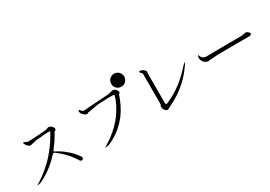

<svg xmlns="http://www.w3.org/2000/svg" viewBox="22 -1846 3956 2812"><g transform="rotate(-30 2000.0 -439.5)"><path d="M101.6 -17.6 154.3 -50.8 228.5 -102.5 297.9 -156.2 364.3 -214.8 426.8 -276.4 484.4 -341.8 539.1 -411.1 590.8 -484.4 637.7 -561.5 663.1 -607.4Q668 -616.2 657.2 -618.2H638.7H616.2L588.9 -616.2L519.5 -610.4L431.6 -604.5L322.3 -580.1L296.9 -581.1L271.5 -602.5L260.7 -613.3L252 -626L245.1 -637.7L239.3 -651.4L236.3 -664.1Q236.3 -676.8 283.2 -655.3L293 -650.4L310.5 -643.6L333 -644.5L359.4 -645.5L391.6 -646.5L468.8 -651.4L563.5 -658.2L607.4 -661.1L641.6 -668.9L654.3 -674.8L668 -678.7L682.6 -677.7L698.2 -673.8L711.9 -665L725.6 -654.3L736.3 -639.6L748 -624V-599.6L732.4 -582Q720.7 -582 715.8 -572.3L690.4 -527.3L638.7 -444.3L583 -368.2L572.3 -355.5Q553.7 -333 580.1 -321.3L589.8 -316.4L628.9 -295.9L666 -271.5L702.1 -246.1L768.6 -190.4L798.8 -160.2L827.1 -127.9L854.5 -94.7L879.9 -59.6L883.8 -36.1L871.1 -16.6L846.7 -12.7L827.1 -25.4L805.7 -60.5L758.8 -125L733.4 -156.2L705.1 -186.5L645.5 -245.1L570.3 -306.6Q547.9 -325.2 524.4 -296.9L460.9 -231.4L392.6 -171.9L321.3 -118.2L245.1 -70.3L166 -29.3Z M1216.8 -582 1204.1 -593.8 1193.4 -605.5 1184.6 -618.2 1177.7 -631.8 1174.8 -645.5 1172.9 -659.2 1186.5 -674.8 1222.7 -637.7 1232.4 -632.8 1246.1 -627.9 1261.7 -629.9 1293 -631.8 1370.1 -637.7 1529.3 -648.4 1658.2 -656.2 1694.3 -661.1 1723.6 -668 1737.3 -674.8 1752.9 -677.7 1767.6 -675.8 1783.2 -670.9 1796.9 -662.1 1809.6 -649.4 1820.3 -633.8 1830.1 -616.2 1827.1 -591.8 1807.6 -576.2 1787.1 -515.6 1749 -428.7 1705.1 -348.6 1654.3 -274.4 1596.7 -208 1533.2 -147.5 1462.9 -93.8 1387.7 -47.9 1305.7 -8.8 1239.3 -2 1295.9 -36.1 1372.1 -87.9 1442.4 -143.6 1505.9 -202.1 1563.5 -263.7 1614.3 -329.1 1659.2 -398.4 1698.2 -470.7 1731.4 -546.9 1745.1 -595.7Q1748 -606.4 1736.3 -609.4L1718.8 -611.3L1697.3 -612.3H1669.9H1638.7L1602.5 -610.4L1562.5 -608.4L1468.8 -604.5L1335 -582L1280.3 -572.3L1271.5 -563.5L1248 -562.5L1231.4 -572.3ZM1849.6 -766.6 1851.6 -783.2 1850.6 -775.4ZM2000 -732.4 1993.2 -716.8 1985.4 -702.1 1973.6 -689.5 1960.9 -678.7 1946.3 -669.9 1930.7 -663.1 1914.1 -659.2 1896.5 -658.2 1878.9 -659.2 1861.3 -663.1 1845.7 -669.9 1831.1 -678.7 1818.4 -689.5 1806.6 -702.1 1798.8 -716.8 1792 -732.4 1788.1 -750 1787.1 -766.6 1788.1 -785.2 1792 -801.8 1798.8 -818.4 1806.6 -832 1818.4 -845.7 1831.1 -856.4 1845.7 -864.3 1861.3 -871.1 1878.9 -876 1896.5 -877 1914.1 -876 1930.7 -871.1 1946.3 -864.3 1960.9 -856.4 1973.6 -845.7 1985.4 -832 1993.2 -818.4 2000 -801.8 2004.9 -785.2 2005.9 -766.6 2004.9 -750Z M2271.5 -52.7 2261.7 -65.4 2254.9 -79.1 2252 -94.7 2251 -110.4 2252.9 -125 2263.7 -148.4V-474.6V-528.3V-580.1V-668.9L2229.5 -707Q2221.7 -715.8 2233.4 -720.7L2246.1 -721.7H2259.8L2272.5 -717.8L2286.1 -711.9L2298.8 -703.1L2310.5 -693.4L2332 -667L2327.1 -635.7V-129.9Q2327.1 -100.6 2359.4 -113.3L2428.7 -145.5L2495.1 -180.7L2558.6 -220.7L2620.1 -264.6L2678.7 -312.5L2735.4 -364.3L2790 -419.9L2843.8 -478.5L2887.7 -511.7L2859.4 -466.8L2811.5 -401.4L2760.7 -339.8L2706.1 -283.2L2647.5 -229.5L2586.9 -180.7L2522.5 -136.7L2455.1 -95.7L2384.8 -59.6L2338.9 -36.1L2317.4 -24.4L2294.9 -30.3L2282.2 -41Z M3189.5 -418.9 3359.4 -420.9 3661.1 -422.9H3805.7L3825.2 -428.7L3839.8 -431.6L3854.5 -434.6H3871.1L3887.7 -430.7L3919.9 -403.3L3924.8 -384.8L3914.1 -364.3L3885.7 -360.4H3661.1L3360.4 -358.4L3202.1 -347.7L3179.7 -342.8L3138.7 -360.4L3122.1 -373L3108.4 -388.7L3098.6 -405.3L3091.8 -423.8L3086.9 -443.4L3085.9 -463.9L3094.7 -488.3Q3100.6 -507.8 3105.5 -487.3L3113.3 -469.7L3121.1 -455.1L3129.9 -443.4L3138.7 -434.6L3176.8 -419.9Z"/></g></svg>

Font: B2 Hana
Style: Regular
Weight: 500
Version: 2020-08-05; (max)